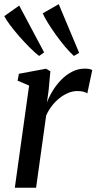

<svg xmlns="http://www.w3.org/2000/svg" viewBox="-23 -874 450 894"><path d="M46 0 112.5 -475.5 59 -498.5 65 -530.5 191.5 -554 211.5 -542 203.5 -454.5 195.5 -396.5Q205 -422.5 221.8 -450.2Q238.5 -478 261.5 -501.8Q284.5 -525.5 312.5 -540Q340.5 -554.5 372 -554.5Q383 -554.5 392.5 -552.8Q402 -551 406.5 -547.5L383.5 -439Q378.5 -443.5 366.2 -446.8Q354 -450 336.5 -450Q316 -450 295.2 -441.5Q274.5 -433 255 -417.8Q235.5 -402.5 219.2 -381.8Q203 -361 192 -336.5L145 0ZM159 -613.5Q140 -628 115.2 -652.8Q90.5 -677.5 66 -705.5Q41.5 -733.5 23 -758.5Q4.5 -783.5 -3 -799L66.5 -848L182.5 -630ZM321 -613.5Q303 -629.5 280.5 -656.2Q258 -683 236.5 -713Q215 -743 198.8 -769.5Q182.5 -796 176 -812L250.5 -854.5L345.5 -628Z"/></svg>

Font: Merriweather 48pt
Style: Italic
Weight: 400
Italic angle: -7.8°
Version: Version 2.101